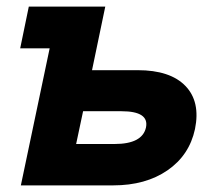

<svg xmlns="http://www.w3.org/2000/svg" viewBox="-20 -560 640 580"><path d="M43 0 130 -414H41L67 -540H298L258 -348H396Q494 -348 540 -300.5Q586 -253 569 -170Q552 -91 486 -45.5Q420 0 322 0ZM210 -125H326Q410 -125 421 -175Q431 -224 347 -224H231Z"/></svg>

Font: Geist Mono Black
Style: Italic
Weight: 900
Italic angle: -12°
Monospace: yes
Designer: Basement.studio, Andrés Briganti, Mateo Zaragoza
Foundry: Basement.studio, Vercel, Andrés Briganti, Guido Ferreyra, Mateo Zaragoza
Version: Version 1.500; ttfautohint (v1.8.4.7-5d5b)